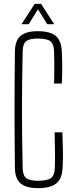

<svg xmlns="http://www.w3.org/2000/svg" viewBox="-20 -965 385 991"><path d="M176 6Q116 6 87 -17.8Q58 -41.5 57 -97Q56 -180.5 55.5 -254.5Q55 -328.5 55 -399.2Q55 -470 55.5 -544Q56 -618 57 -701Q58 -756.5 86.5 -780.2Q115 -804 175 -804Q237.5 -804 266.8 -780.2Q296 -756.5 299 -701Q300.5 -669.5 301 -643.5Q301.5 -617.5 301 -591.5Q300.5 -565.5 299 -534H259Q260 -565.5 260.2 -591.5Q260.5 -617.5 260.2 -643.5Q260 -669.5 259 -701Q257.5 -739.5 239.2 -752.8Q221 -766 175 -766Q133 -766 115.5 -752.8Q98 -739.5 97 -701Q95 -609 94.2 -537Q93.5 -465 93.5 -399.2Q93.5 -333.5 94.2 -261.5Q95 -189.5 97 -97Q98 -59 115.8 -45.5Q133.5 -32 176 -32Q223.5 -32 242.5 -45.5Q261.5 -59 263 -97Q264 -120 264 -145Q264 -170 263.5 -202.8Q263 -235.5 262 -282H302Q304.5 -220.5 305 -180.2Q305.5 -140 303 -97Q300 -41.5 270 -17.8Q240 6 176 6ZM91 -840 159 -945H192L260 -840H224L176 -917L128 -840Z"/></svg>

Font: Big Shoulders Text Thin Thin
Style: Regular
Weight: 250
Version: Version 2.002